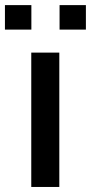

<svg xmlns="http://www.w3.org/2000/svg" viewBox="-43 -742 361 762"><path d="M192.4 0H81.1V-533.2H192.4ZM297.9 -624.5H193.4V-721.7H297.9ZM81.5 -624.5H-23.4V-721.7H81.5Z"/></svg>

Font: Ufes Sans Medium
Style: Regular
Weight: 500
Designer: Ricardo Esteves & Filipe Motta
Foundry: ProDesignUfes - Ricardo Esteves, Filipe Motta (This is a derivative work, based on Roboto family, by Christian Robertson
Version: Version 2.0